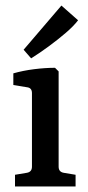

<svg xmlns="http://www.w3.org/2000/svg" viewBox="-20 -671 316 691"><path d="M191 -71Q191 -52 210 -49L252 -42V0H34V-42L76 -49Q95 -52 95 -71V-336Q95 -355 77 -357L28 -365V-407Q63 -417 103 -422Q143 -427 178 -427L191 -414ZM65 -492 201 -651 261 -598Q245 -577 217 -553Q189 -529 156.5 -505Q124 -481 92 -461Z"/></svg>

Font: Yrsa Medium
Style: Regular
Weight: 500
Designer: Anna Giedrys (Yrsa+Rasa design), David Brezina (Yrsa art-direction, Rasa art-direction, design)
Foundry: Rosetta Type Foundry
Version: Version 2.004